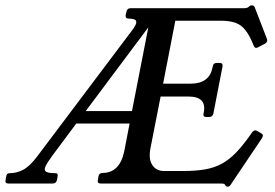

<svg xmlns="http://www.w3.org/2000/svg" viewBox="-55 -691 1035 723"><path d="M803 12Q797 12 795 9L792 4Q790 0 775 0H324.2Q310.5 0 313.5 -13L315.8 -26.8Q318 -39.8 331.8 -39.8Q363 -39.8 383.6 -60Q404.2 -80.2 412.8 -121L433 -225.8H232.2L141.8 -104.5Q121.5 -77 115.8 -63.1Q110 -49.2 119 -44.1Q128 -39 150.8 -39Q160 -39 161.4 -35.5Q162.8 -32 161.8 -26L159.5 -13Q156.5 0 143.5 0H-23.8Q-37 0 -34 -13L-31.8 -26Q-30.8 -32 -28 -35.5Q-25.2 -39 -16.5 -39Q8 -39 32.4 -51.8Q56.8 -64.5 85.2 -102.2L446 -581.5Q458 -598.5 458.2 -607Q458.5 -615.5 450 -618.2Q441.5 -621 430 -621Q416 -621 418.2 -635L421 -646Q423 -660 437 -660H862Q874.2 -660 880 -664L886 -669Q888 -671 894 -671Q901 -671 904 -664L950 -545Q952 -540.8 951 -537Q950 -530.8 942 -526L919.8 -514.5Q912.2 -510.5 909.5 -510.5Q904.5 -510.5 900.5 -518.5L898.5 -523.5Q884.2 -558.8 868.6 -578.2Q853 -597.8 831 -605.4Q809 -613 775 -613H605.2L559.2 -376H664Q698 -376 718.5 -391Q739 -406 744.8 -435L746 -441Q748 -454 761 -454H772Q785 -454 783 -441L748.5 -263.5Q745.5 -250.5 732.5 -250.5H721.5Q708.5 -250.5 711.5 -263.5L712.5 -268.5Q723.5 -327.5 654.5 -327.5H549.8L511.2 -131Q504 -91 518.9 -69Q533.8 -47 562.8 -47H633.5Q682.2 -47 717.6 -53.2Q753 -59.5 781.1 -75Q809.2 -90.5 834.9 -117.4Q860.5 -144.2 890.2 -186.5L894.2 -192.5Q897.2 -197.5 902.8 -199.4Q908.2 -201.2 914 -197.5L930 -188.2Q939.2 -183 931 -170L814 4Q809 12 803 12ZM267.8 -272.8H442L503.5 -588Z"/></svg>

Font: Young Serif Light
Style: Italic
Weight: 300
Italic angle: -10.979°
Designer: Bastien Sozeau
Foundry: NBR — Bastien Sozeau
Version: Version 5.001